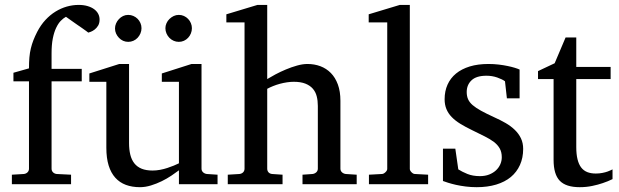

<svg xmlns="http://www.w3.org/2000/svg" viewBox="-20 -757 2544 789"><path d="M389.2 -676.8Q389.2 -661.6 383.1 -651.6Q377 -641.6 368.9 -635.5Q360.8 -629.4 353.3 -626.5Q345.7 -623.5 342.8 -623Q341.8 -624 334.7 -629.2Q327.6 -634.3 317.6 -641.4Q307.6 -648.4 296.1 -656.2Q284.7 -664.1 274.9 -671.1Q265.1 -678.2 258.3 -682.9Q251.5 -687.5 251 -688Q240.2 -682.1 229.7 -671.4Q219.2 -660.6 210.7 -642.6Q202.1 -624.5 197 -598.9Q191.9 -573.2 191.9 -538.1V-474.1H315.9V-422.9H191.9V-64Q191.9 -54.7 198 -48.8Q204.1 -43 212.9 -42L272 -39.1V0H28.8V-39.1L78.1 -42Q86.9 -43 93 -48.8Q99.1 -54.7 99.1 -64V-422.9H35.2V-458L99.1 -476.1Q99.1 -501 100.8 -520.8Q102.5 -540.5 106.7 -557.9Q110.8 -575.2 117.2 -591.6Q123.5 -607.9 132.8 -626Q147.5 -654.3 166.7 -675Q186 -695.8 208.3 -709.5Q230.5 -723.1 254.6 -730Q278.8 -736.8 303.2 -736.8Q324.2 -736.8 340.3 -731.9Q356.4 -727.1 367.4 -718.8Q378.4 -710.4 383.8 -699.7Q389.2 -689 389.2 -676.8Z M715.3 0V-57.1Q702.6 -47.4 684.3 -35.2Q666 -22.9 644.8 -12.5Q623.5 -2 600.3 5.1Q577.1 12.2 555.2 12.2Q522.9 12.2 497.3 2.7Q471.7 -6.8 453.9 -26.6Q436 -46.4 426.5 -76.9Q417 -107.4 417 -149.9V-420.9H347.2V-455.1L470.2 -494.1H510.3V-168.9Q510.3 -142.6 515.4 -121.6Q520.5 -100.6 532 -85.9Q543.5 -71.3 562 -63.7Q580.6 -56.2 606.9 -56.2Q622.1 -56.2 637.7 -59.1Q653.3 -62 667.5 -66.7Q681.6 -71.3 694.1 -76.4Q706.5 -81.5 715.3 -85.9V-420.9H645V-455.1L767.1 -494.1H808.1V-64Q808.1 -54.7 814.7 -48.8Q821.3 -43 830.1 -42L874 -39.1V0ZM561.5 -641.1Q561.5 -629.9 557.1 -619.6Q552.7 -609.4 545.4 -601.6Q538.1 -593.8 528.1 -589.4Q518.1 -585 506.8 -585Q495.6 -585 485.8 -589.4Q476.1 -593.8 468.8 -601.6Q461.4 -609.4 457 -619.1Q452.6 -628.9 452.6 -640.1Q452.6 -650.9 457 -660.9Q461.4 -670.9 468.8 -678.7Q476.1 -686.5 485.8 -691.2Q495.6 -695.8 506.8 -695.8Q518.1 -695.8 528.1 -691.4Q538.1 -687 545.4 -679.7Q552.7 -672.4 557.1 -662.4Q561.5 -652.3 561.5 -641.1ZM768.6 -641.1Q768.6 -629.9 764.4 -619.6Q760.3 -609.4 752.9 -601.6Q745.6 -593.8 735.8 -589.4Q726.1 -585 714.8 -585Q703.6 -585 693.6 -589.4Q683.6 -593.8 676 -601.6Q668.5 -609.4 664.1 -619.6Q659.7 -629.9 659.7 -641.1Q659.7 -651.4 664.1 -661.4Q668.5 -671.4 676.3 -679Q684.1 -686.5 693.8 -691.2Q703.6 -695.8 714.8 -695.8Q726.1 -695.8 735.8 -691.4Q745.6 -687 752.9 -679.4Q760.3 -671.9 764.4 -661.9Q768.6 -651.9 768.6 -641.1Z M1223.1 0V-39.1L1264.2 -42Q1272.9 -43 1279.5 -48.8Q1286.1 -54.7 1286.1 -64V-321.8Q1286.1 -343.3 1281.5 -361.3Q1276.9 -379.4 1265.4 -392.6Q1253.9 -405.8 1234.9 -413.3Q1215.8 -420.9 1187 -420.9Q1173.8 -420.9 1159.2 -418.7Q1144.5 -416.5 1130.1 -412.6Q1115.7 -408.7 1102.3 -403.3Q1088.9 -397.9 1078.1 -392.1V-64Q1078.1 -54.7 1083.5 -48.8Q1088.9 -43 1098.1 -42L1141.1 -39.1V0H916V-39.1L963.9 -42Q973.1 -43 979 -48.8Q984.9 -54.7 984.9 -64V-665H910.2V-698.2L1038.1 -736.8H1078.1V-432.1Q1091.8 -440.4 1111.8 -451.2Q1131.8 -461.9 1154.5 -471.4Q1177.2 -481 1200.4 -487.5Q1223.6 -494.1 1243.2 -494.1Q1272 -494.1 1296.6 -484.9Q1321.3 -475.6 1339.6 -457Q1357.9 -438.5 1368.4 -409.9Q1378.9 -381.3 1378.9 -342.8V-64Q1378.9 -54.7 1385.5 -48.8Q1392.1 -43 1400.9 -42L1445.8 -39.1V0Z M1496.1 0V-39.1L1549.3 -42Q1556.2 -42 1563.7 -49.1Q1571.3 -56.2 1571.3 -63V-665H1495.1V-698.2L1623 -736.8H1664.1V-63Q1664.1 -56.2 1671.1 -49.1Q1678.2 -42 1685.1 -42L1739.3 -39.1V0Z M2129.9 -145Q2129.9 -108.4 2116.7 -79.1Q2103.5 -49.8 2079.1 -29.5Q2054.7 -9.3 2019 1.5Q1983.4 12.2 1939 12.2Q1916 12.2 1894.3 9.5Q1872.6 6.8 1854.2 2.7Q1835.9 -1.5 1821.8 -5.9Q1807.6 -10.3 1800.3 -13.2V-146H1851.1L1863.3 -61Q1878.4 -51.3 1900.6 -42.2Q1922.9 -33.2 1952.1 -33.2Q1973.6 -33.2 1990.2 -39.8Q2006.8 -46.4 2018.3 -57.1Q2029.8 -67.9 2035.9 -81.8Q2042 -95.7 2042 -110.8Q2042 -131.8 2033.7 -146.7Q2025.4 -161.6 2009.8 -173.6Q1994.1 -185.5 1971.4 -196.8Q1948.7 -208 1919.9 -222.2Q1892.6 -235.4 1871.6 -248.3Q1850.6 -261.2 1836.2 -276.1Q1821.8 -291 1814.5 -308.8Q1807.1 -326.7 1807.1 -349.1Q1807.1 -382.3 1819.1 -409.2Q1831.1 -436 1854 -454.8Q1877 -473.6 1910.4 -483.9Q1943.8 -494.1 1987.3 -494.1Q2009.3 -494.1 2029.3 -491.7Q2049.3 -489.3 2065.9 -485.8Q2082.5 -482.4 2095.2 -478.5Q2107.9 -474.6 2115.2 -471.2V-353H2063L2055.2 -422.9Q2044.4 -431.2 2023.4 -438.5Q2002.4 -445.8 1979 -445.8Q1937.5 -445.8 1917.7 -427Q1897.9 -408.2 1897.9 -378.9Q1897.9 -361.8 1903.6 -349.1Q1909.2 -336.4 1922.1 -325.2Q1935.1 -314 1956.3 -302.2Q1977.5 -290.5 2009.3 -275.9Q2035.6 -264.2 2057.6 -251.5Q2079.6 -238.8 2095.7 -223.1Q2111.8 -207.5 2120.8 -188.5Q2129.9 -169.4 2129.9 -145Z M2497.1 -21Q2478.5 -11.7 2456.5 -4.4Q2438 2 2413.6 7.1Q2389.2 12.2 2362.3 12.2Q2305.7 12.2 2280.3 -14.2Q2254.9 -40.5 2254.9 -100.1V-432.1H2190.9V-464.8L2259.3 -497.1L2304.2 -603H2348.1V-481.9H2489.3V-432.1H2348.1V-152.8Q2348.1 -123 2353.3 -102.3Q2358.4 -81.5 2368.4 -68.6Q2378.4 -55.7 2393.3 -49.8Q2408.2 -43.9 2428.2 -43.9Q2442.9 -43.9 2455.3 -46.4Q2467.8 -48.8 2477.1 -52.2Q2487.8 -56.2 2497.1 -61Z"/></svg>

Font: BabelStone Ogham Stemless
Style: Regular
Weight: 400
Designer: Andrew West
Foundry: BabelStone
Version: Version 2.02 March 14, 2022